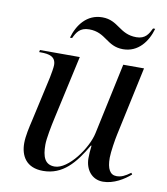

<svg xmlns="http://www.w3.org/2000/svg" viewBox="-83 -804 767 883"><g transform="rotate(10 300.5 -362.0)"><path d="M442 -606C513 -606 555 -663 572 -724H562C549 -697 535 -671 493 -671C413 -671 400 -734 324 -734C252 -734 210 -677 193 -616H203C216 -643 230 -669 274 -669C353 -669 365 -606 442 -606ZM457 10C507 10 555 -20 584 -46L579 -53C553 -34 536 -26 514 -26C484 -26 469 -52 469 -104C469 -131 479 -193 484 -215L553 -536H456L385 -204C370 -132 290 -20 226 -20C180 -20 167 -56 167 -112C167 -141 179 -201 187 -237L253 -536H67L65 -526H73C111 -526 143 -519 143 -479C143 -468 138 -438 134 -419L88 -212C80 -178 70 -135 70 -102C70 -43 98 9 177 9C269 9 323 -56 374 -144H377C374 -122 373 -100 373 -85C373 -33 404 10 457 10Z"/></g></svg>

Font: Noto Serif Display
Style: Italic
Weight: 400
Italic angle: -12°
Designer: Monotype Design Team
Foundry: Monotype Imaging Inc.
Version: Version 2.009